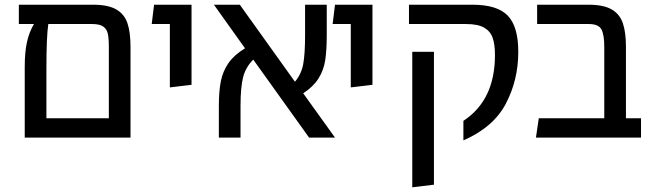

<svg xmlns="http://www.w3.org/2000/svg" viewBox="-20 -584 2761 815"><path d="M534 -385V0H85V-300Q85 -363 94.5 -405.5Q104 -448 124 -482H60V-564H375Q439 -564 473.5 -544Q508 -524 521 -485.5Q534 -447 534 -385ZM442 -82V-385Q442 -422 437.5 -441.5Q433 -461 418 -471.5Q403 -482 371 -482H185Q177 -427 177 -294V-82Z M701 -482H624L634 -564H793V-224L701 -213Z M1292 0 1055 -331Q1023 -299 1012 -256.5Q1001 -214 1001 -134V0H909V-134Q909 -197 917.5 -239.5Q926 -282 950 -316.5Q974 -351 1020 -379L888 -564H998L1232 -237Q1259 -269 1267 -311.5Q1275 -354 1275 -436V-564H1367V-436Q1367 -371 1360.5 -328.5Q1354 -286 1332 -251Q1310 -216 1267 -188L1402 0Z M1469 -482H1392L1402 -564H1561V-224L1469 -213Z M1947 -71Q2081 -159 2081 -350Q2081 -396 2071 -424Q2061 -452 2034.5 -467Q2008 -482 1958 -482H1716V-564H1985Q2091 -564 2135.5 -517.5Q2180 -471 2180 -364Q2180 -245 2127.5 -144.5Q2075 -44 1947 12ZM1730 -364H1822V200L1730 211Z M2701 -82V0H2255L2267 -82H2545V-385Q2545 -438 2532.5 -460Q2520 -482 2479 -482H2260V-564H2478Q2541 -564 2575.5 -544.5Q2610 -525 2623.5 -486.5Q2637 -448 2637 -385V-82Z"/></svg>

Font: FiraGOUPP
Style: Medium
Weight: 400
Designer: bBox Type
Foundry: bBox Type GmbH
Version: Version 1.001